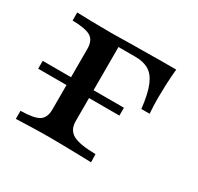

<svg xmlns="http://www.w3.org/2000/svg" viewBox="-100 -532 668 649"><g transform="rotate(30 234.5 -207.5)"><path d="M29.8 0V-31.5Q82.3 -32.3 101.6 -44.8Q121 -57.3 121 -89.5V-325.8Q121 -358.9 100.8 -371Q80.6 -383.1 29.8 -383.9V-415.3Q48.4 -414.5 87.1 -413.7Q125.8 -412.9 163.7 -412.9Q175.8 -412.9 195.6 -413.3Q215.3 -413.7 238.3 -414.1Q261.3 -414.5 283.9 -414.5Q306.5 -414.5 325 -414.9Q343.5 -415.3 353.2 -415.3H416.1Q412.9 -384.7 411.7 -353.2Q410.5 -321.8 410.5 -300.8Q410.5 -283.1 411.3 -268.1Q412.1 -253.2 412.9 -241.1H380.6Q374.2 -296.8 361.7 -327.4Q349.2 -358.1 328.2 -371Q307.3 -383.9 275.8 -383.9H206.5L208.9 -386.3V-94.4Q208.9 -60.5 234.3 -46.4Q259.7 -32.3 322.6 -31.5L323.4 0Q308.1 -0.8 281.9 -1.2Q255.6 -1.6 225 -2.4Q194.4 -3.2 165.3 -3.2Q125.8 -3.2 87.5 -2Q49.2 -0.8 29.8 0ZM10.5 -184.7V-215.3H327.4V-184.7Z"/></g></svg>

Font: Playfair 12pt Medium
Style: Regular
Weight: 500
Designer: Claus Eggers Sørensen
Foundry: Claus Eggers Sørensen
Version: Version 2.000;gftools[0.9.28]